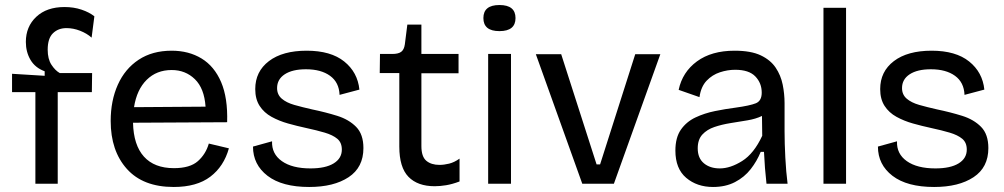

<svg xmlns="http://www.w3.org/2000/svg" viewBox="-20 -732 4002 765"><path d="M121 0V-365H28V-438L158 -430V-448Q120 -462 101.5 -493.5Q83 -525 83 -565Q83 -626 124.5 -665Q166 -704 237 -704Q274 -704 305 -693.5Q336 -683 356 -667L345 -582Q326 -599 299 -609.5Q272 -620 245 -620Q212 -620 191 -599.5Q170 -579 170 -534Q170 -497 185 -474Q200 -451 218 -441H347L346 -365H210V0Z M672 13Q550 13 485.5 -59Q421 -131 421 -250Q421 -331 449.5 -394.5Q478 -458 532.5 -494Q587 -530 664 -530Q732 -530 783 -499Q834 -468 861 -405Q888 -342 885 -245L510 -243Q512 -154 553.5 -108Q595 -62 673 -62Q737 -62 768.5 -90Q800 -118 812 -160L892 -141Q872 -69 818 -28Q764 13 672 13ZM664 -453Q604 -453 564.5 -414Q525 -375 514 -305L799 -307Q794 -380 756.5 -416.5Q719 -453 664 -453Z M1212 13Q1104 13 1046 -31.5Q988 -76 988 -148L1064 -169Q1062 -119 1103 -90Q1144 -61 1217 -61Q1277 -61 1309.5 -81Q1342 -101 1342 -136Q1342 -164 1324 -179Q1306 -194 1274 -203.5Q1242 -213 1200 -222Q1163 -230 1127.5 -240Q1092 -250 1062 -266.5Q1032 -283 1014.5 -310Q997 -337 997 -377Q997 -447 1051.5 -488.5Q1106 -530 1202 -530Q1298 -530 1351.5 -487Q1405 -444 1412 -375L1333 -354Q1331 -404 1295 -430Q1259 -456 1199 -456Q1145 -456 1114.5 -436Q1084 -416 1084 -381Q1084 -355 1102.5 -339Q1121 -323 1152.5 -314Q1184 -305 1224 -296Q1277 -285 1323.5 -270.5Q1370 -256 1399 -226.5Q1428 -197 1428 -142Q1428 -65 1369 -26Q1310 13 1212 13Z M1712 10Q1644 10 1607.5 -27.5Q1571 -65 1571 -148V-441H1493L1494 -517H1543Q1567 -517 1578.5 -525.5Q1590 -534 1593 -555L1603 -634H1659V-517H1807V-440H1659V-150Q1659 -108 1678.5 -91.5Q1698 -75 1731 -75Q1749 -75 1769.5 -80Q1790 -85 1811 -100V-9Q1782 2 1757.5 6Q1733 10 1712 10Z M1925 0V-517H2016V0ZM1970 -608Q1906 -608 1906 -660Q1906 -712 1970 -712Q2034 -712 2034 -660Q2034 -608 1970 -608Z M2300 0 2115 -516H2216L2357 -77H2371L2511 -516H2611L2426 0Z M2821 13Q2757 13 2714 -23.5Q2671 -60 2671 -132Q2671 -184 2693 -215.5Q2715 -247 2751 -264Q2787 -281 2829 -289.5Q2871 -298 2910 -303Q2968 -311 2991.5 -320.5Q3015 -330 3015 -363Q3015 -401 2989.5 -427.5Q2964 -454 2909 -454Q2879 -454 2848.5 -444Q2818 -434 2795.5 -410.5Q2773 -387 2767 -345L2684 -374Q2699 -445 2757 -487.5Q2815 -530 2907 -530Q2972 -530 3011 -511.5Q3050 -493 3070.5 -462.5Q3091 -432 3098.5 -395Q3106 -358 3106 -321V-209Q3106 -162 3109 -104.5Q3112 -47 3118 0H3034Q3027 -61 3024 -127H3011Q2996 -90 2971 -58Q2946 -26 2908.5 -6.5Q2871 13 2821 13ZM2848 -61Q2890 -61 2937 -90.5Q2984 -120 3017 -191L3016 -270Q2991 -258 2958 -252.5Q2925 -247 2890.5 -241.5Q2856 -236 2826.5 -226Q2797 -216 2778.5 -196Q2760 -176 2760 -141Q2760 -102 2784.5 -81.5Q2809 -61 2848 -61Z M3261 0V-701H3351V0Z M3702 13Q3594 13 3536 -31.5Q3478 -76 3478 -148L3554 -169Q3552 -119 3593 -90Q3634 -61 3707 -61Q3767 -61 3799.5 -81Q3832 -101 3832 -136Q3832 -164 3814 -179Q3796 -194 3764 -203.5Q3732 -213 3690 -222Q3653 -230 3617.5 -240Q3582 -250 3552 -266.5Q3522 -283 3504.5 -310Q3487 -337 3487 -377Q3487 -447 3541.5 -488.5Q3596 -530 3692 -530Q3788 -530 3841.5 -487Q3895 -444 3902 -375L3823 -354Q3821 -404 3785 -430Q3749 -456 3689 -456Q3635 -456 3604.5 -436Q3574 -416 3574 -381Q3574 -355 3592.5 -339Q3611 -323 3642.5 -314Q3674 -305 3714 -296Q3767 -285 3813.5 -270.5Q3860 -256 3889 -226.5Q3918 -197 3918 -142Q3918 -65 3859 -26Q3800 13 3702 13Z"/></svg>

Font: Bricolage Grotesque 10pt
Style: Regular
Weight: 400
Designer: Mathieu Triay
Foundry: Atelier Triay
Version: Version 1.000; ttfautohint (v1.8.4.7-5d5b);gftools[0.9.32]